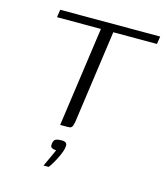

<svg xmlns="http://www.w3.org/2000/svg" viewBox="-99 -537 687 794"><g transform="rotate(15 244.5 -140.0)"><path d="M61 -460H489L484 -427H297L241 -27Q239 -18 237 -12Q235 -6 231 -3Q227 0 217 0H184L244 -427H56ZM161 180Q168 165 174.5 151Q181 137 186.5 125Q192 113 195 106Q194 106 192.5 105.5Q191 105 189 105Q182 105 175.5 101Q169 97 171 83Q173 68 182 64Q191 60 207 60Q215 60 220.5 62Q226 64 228.5 69.5Q231 75 229 85Q227 99 218 119Q209 139 199 156Q189 173 183 180Z"/></g></svg>

Font: Genos Light
Style: Italic
Weight: 300
Italic angle: -8°
Designer: Robert E. Leuschke
Foundry: Robert E. Leuschke
Version: Version 1.010